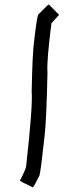

<svg xmlns="http://www.w3.org/2000/svg" viewBox="-70 -940 485 1186"><g transform="rotate(-5 173.0 -346.5)"><path d="M280.8 -905.3 337.4 -836.9V-835L286.6 -788.1Q235.8 -554.7 235.8 -487.3Q204.6 -201.7 185.1 -104.5Q142.1 113.3 131.3 141.6Q91.3 207 84.5 211.9Q8.3 168 8.3 163.1Q51.3 94.7 54.2 77.1Q128.4 -291.5 128.4 -379.9Q153.8 -617.7 171.4 -692.4Q203.6 -850.6 212.4 -850.6Q275.9 -905.3 280.8 -905.3Z"/></g></svg>

Font: ww_drahtTSB
Style: Regular
Weight: 400
Designer: Dr. Wolfgang Wiebecke
Version: Version 1.06 May 21, 2010, initial release